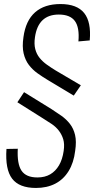

<svg xmlns="http://www.w3.org/2000/svg" viewBox="-20 -825 465 950"><path d="M158 105Q75 105 40 59Q5 13 12 -88L68 -89Q64 -14 86.5 19.5Q109 53 165 53Q202 53 228.5 37.5Q255 22 272 -7Q289 -36 295 -78Q300 -112 293 -135.5Q286 -159 271.5 -178Q257 -197 236.5 -211Q216 -225 193 -239L66 -319L99 -369L235 -285Q260 -269 284 -252Q308 -235 326 -212Q344 -189 351.5 -157Q359 -125 352 -79Q345 -20 319.5 21.5Q294 63 253 84Q212 105 158 105ZM215 -430Q190 -445 165.5 -462.5Q141 -480 123 -503.5Q105 -527 97 -560.5Q89 -594 96 -641Q107 -723 153.5 -764Q200 -805 279 -805Q361 -805 396.5 -760.5Q432 -716 424 -625L368 -620Q374 -689 350.5 -721Q327 -753 271 -753Q220 -753 190.5 -725Q161 -697 153 -641Q148 -607 154.5 -582Q161 -557 176 -538.5Q191 -520 212 -505Q233 -490 256 -476L380 -403L345 -352Z"/></svg>

Font: Pathway Extreme Condensed Thin
Style: Italic
Weight: 250
Width: 3
Italic angle: -8°
Version: Version 1.001;gftools[0.9.26]